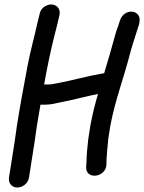

<svg xmlns="http://www.w3.org/2000/svg" viewBox="-20 -753 642 855"><path d="M109 38 133.9 -120C137.2 -141.3 140.4 -163.3 144.2 -192.3C148.3 -218.2 153 -246.1 158.3 -275.7C159 -280 159.4 -282.6 160.2 -287H185.1C207.2 -287 231.2 -293.9 244.8 -296.4C302.6 -307.1 360.5 -323.6 416.5 -334.6C403.4 -290.4 392.3 -246.7 382.7 -195.4L373.2 -134.5C369 -99.8 365.6 -62.9 365.1 -31.1L363.6 -9.3C361.7 49.9 452.1 37.4 454 -20.3L454.3 -41C456 -68.2 458.7 -104.4 462.3 -135.5L471.4 -193.6C493.6 -311.2 531 -403.4 560.8 -521.3C575.7 -574.3 584.8 -596.9 599.1 -644.5C599.3 -645.3 599.7 -646.9 599.9 -648L600.7 -653.3C613.1 -710.2 532.9 -720.8 513.9 -660.9L507.1 -639.9C499.3 -619.6 495.9 -608.1 490.9 -589.9C477.3 -540.2 460.4 -480.4 443.9 -427C443.9 -427 441.8 -426.6 441.8 -426.6L429.5 -424.6C366.1 -413.4 300.6 -394.6 241.1 -383.6C227.5 -381 209.4 -377 199.3 -377H176.5C190 -452.3 205.3 -527.3 222 -592.6C231.2 -628.5 235.7 -646.3 241.6 -672.2L244.6 -685.2C251.8 -714.5 231.4 -731.7 211.2 -733.1C192.9 -734.3 163.7 -722.3 157.1 -693.8L154.1 -680.6C151.7 -672.5 148.5 -659.8 146 -648.4C133 -587.5 116.5 -532 103.2 -462.3C86.4 -374.3 69.2 -281.2 55.1 -191.7C51.5 -163.9 48.1 -140.5 44.9 -120L20 38C16.2 62.3 32.8 82 57.1 82C80.2 82 104.9 64 109 38Z"/></svg>

Font: Just Breathe
Style: BdObl3
Weight: 400
Foundry: Cannot Into Space Fonts
Version: Version 0.72